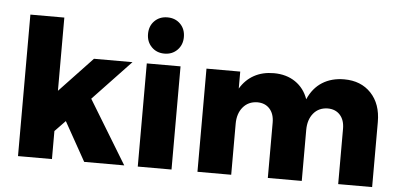

<svg xmlns="http://www.w3.org/2000/svg" viewBox="-52 -897 2088 1003"><g transform="rotate(5 991.5 -395.0)"><path d="M420 0 306 -204 251 -147V0H73V-742H251V-358L424 -541H626L428 -332L630 0Z M701 -541H878V0H701ZM882 -695Q882 -654 855.5 -627Q829 -600 788 -600Q747 -600 720.5 -627Q694 -654 694 -695Q694 -737 720.5 -763.5Q747 -790 788 -790Q829 -790 855.5 -763.5Q882 -737 882 -695Z M1930 -341V0H1752V-290Q1752 -336 1728 -362.5Q1704 -389 1663 -389Q1616 -388 1588.5 -354.5Q1561 -321 1561 -267V0H1383V-290Q1383 -336 1359 -362.5Q1335 -389 1294 -389Q1247 -388 1219 -354.5Q1191 -321 1191 -267V0H1014V-541H1191V-452Q1219 -499 1263.5 -523.5Q1308 -548 1367 -548Q1433 -548 1480 -516Q1527 -484 1547 -427Q1573 -487 1621.5 -517.5Q1670 -548 1736 -548Q1824 -548 1877 -492Q1930 -436 1930 -341Z"/></g></svg>

Font: Gontserrat
Style: Bold
Weight: 700
Designer: Julieta Ulanovsky
Foundry: Julieta Ulanovsky
Version: Version 6.001